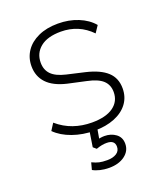

<svg xmlns="http://www.w3.org/2000/svg" viewBox="-130 -597 752 875"><g transform="rotate(-20 246.0 -159.0)"><path d="M244 8Q188 8 138.5 -9.5Q89 -27 58 -58L79 -91Q115 -60 157 -45.5Q199 -31 246 -31Q314 -31 350 -57Q386 -83 386 -128Q386 -163 363 -184.5Q340 -206 287 -217L200 -236Q136 -251 105 -284Q74 -317 74 -366Q74 -407 95.5 -439Q117 -471 157.5 -489.5Q198 -508 253 -508Q306 -508 350.5 -490Q395 -472 422 -440L400 -407Q370 -438 333 -453.5Q296 -469 253 -469Q188 -469 153.5 -441Q119 -413 119 -367Q119 -332 140.5 -310Q162 -288 209 -277L296 -257Q364 -241 397 -210.5Q430 -180 430 -130Q430 -88 407 -57Q384 -26 342 -9Q300 8 244 8ZM249 190Q226 190 205.5 185Q185 180 171 172L180 138Q199 147 214 150.5Q229 154 253 154Q280 154 297.5 143Q315 132 315 111Q315 79 276 79Q265 79 253.5 81Q242 83 225 89L210 76L225 -20H263L250 55L232 53Q244 50 255.5 48Q267 46 277 46Q309 46 332 63Q355 80 355 111Q355 146 325.5 168Q296 190 249 190Z"/></g></svg>

Font: Mulish ExtraLight ExtraLight
Style: Regular
Weight: 250
Version: Version 3.603